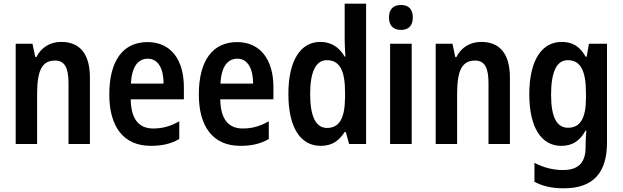

<svg xmlns="http://www.w3.org/2000/svg" viewBox="-20 -780 3373 1040"><path d="M312 -553C252 -553 204 -524 177 -471H171L156 -543H65V0H181V-268C181 -397 206 -452 279 -452C331 -452 351 -411 351 -331V0H467V-360C467 -490 411 -553 312 -553Z M779 -552C647 -552 572 -452 572 -268C572 -96 647 10 797 10C858 10 906 -1 951 -27V-123C903 -96 861 -84 810 -84C730 -84 690 -137 688 -242H976V-308C976 -456 906 -552 779 -552ZM781 -462C838 -462 866 -406 866 -327H689C694 -419 727 -462 781 -462Z M1264 -552C1132 -552 1057 -452 1057 -268C1057 -96 1132 10 1282 10C1343 10 1391 -1 1436 -27V-123C1388 -96 1346 -84 1295 -84C1215 -84 1175 -137 1173 -242H1461V-308C1461 -456 1391 -552 1264 -552ZM1266 -462C1323 -462 1351 -406 1351 -327H1174C1179 -419 1212 -462 1266 -462Z M1717 10C1778 10 1816 -17 1847 -65H1853L1871 0H1963V-760H1847V-563C1847 -539 1849 -506 1851 -473H1847C1818 -524 1774 -553 1715 -553C1608 -553 1542 -452 1542 -271C1542 -90 1607 10 1717 10ZM1751 -87C1691 -87 1660 -149 1660 -271C1660 -389 1690 -454 1750 -454C1821 -454 1849 -397 1849 -279V-252C1848 -140 1819 -87 1751 -87Z M2152 -753C2111 -753 2087 -731 2087 -685C2087 -640 2112 -618 2152 -618C2192 -618 2216 -640 2216 -685C2216 -731 2193 -753 2152 -753ZM2210 -543H2093V0H2210Z M2587 -553C2527 -553 2479 -524 2452 -471H2446L2431 -543H2340V0H2456V-268C2456 -397 2481 -452 2554 -452C2606 -452 2626 -411 2626 -331V0H2742V-360C2742 -490 2686 -553 2587 -553Z M3023 -553C2913 -553 2847 -451 2847 -269C2847 -90 2912 10 3020 10C3081 10 3121 -17 3152 -73H3156C3154 -48 3152 -16 3152 4V18C3152 104 3109 141 3031 141C2977 141 2927 129 2875 102V205C2921 229 2971 240 3034 240C3197 240 3268 152 3268 -9V-543H3170L3158 -473H3152C3121 -529 3080 -553 3023 -553ZM3055 -454C3124 -454 3154 -399 3154 -274V-249C3154 -140 3123 -88 3057 -88C2996 -88 2965 -145 2965 -267C2965 -390 2995 -454 3055 -454Z"/></svg>

Font: Noto Sans Khmer Condensed SemiBold
Style: Regular
Weight: 600
Width: 3
Designer: Danh Hong and the Monotype Design Team
Foundry: Monotype Imaging Inc.
Version: Version 2.004